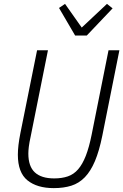

<svg xmlns="http://www.w3.org/2000/svg" viewBox="-20 -957 635 989"><path d="M227 -698 138 -254Q131 -222 128.5 -201.5Q126 -181 126 -166Q126 -100 159.5 -69Q193 -38 259 -38Q299 -38 329.5 -48.5Q360 -59 382.5 -85Q405 -111 422 -154.5Q439 -198 452 -263L539 -698H595L507 -258Q491 -179 469 -127Q447 -75 417 -44Q387 -13 347.5 -0.5Q308 12 257 12Q171 12 121.5 -28Q72 -68 72 -160Q72 -206 85 -271L171 -698ZM367 -774 284 -916 315 -937 401 -815 531 -937 560 -914 427 -774Z"/></svg>

Font: IBM Plex Sans Condensed Light
Style: Italic
Weight: 300
Width: 3
Italic angle: -11°
Designer: Mike Abbink, Paul van der Laan, Pieter van Rosmalen
Foundry: Bold Monday
Version: Version 1.3